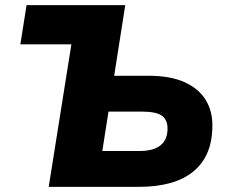

<svg xmlns="http://www.w3.org/2000/svg" viewBox="-20 -725 881 745"><path d="M169 0 257 -553H59L83 -705H466L423 -431H557Q642 -431 697.5 -405.5Q753 -380 779.5 -335Q806 -290 804 -231Q802 -118 729.5 -59Q657 0 519 0ZM377 -139H520Q574 -139 601.5 -160Q629 -181 630 -223Q631 -259 609 -275.5Q587 -292 529 -292H401Z"/></svg>

Font: Nunito Sans 11pt Black
Style: Italic
Weight: 900
Italic angle: -9°
Version: Version 3.101;gftools[0.9.27]